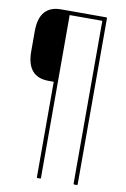

<svg xmlns="http://www.w3.org/2000/svg" viewBox="-95 -739 640 979"><g transform="rotate(10 225.0 -249.0)"><path d="M171 185Q167 185 167 181V-313H139Q84 -313 55.5 -346Q27 -379 27 -446V-550Q27 -617 55.5 -650Q84 -683 139 -683H374Q378 -683 378 -679V181Q378 185 374 185H361Q357 185 357 181V-662H188V181Q188 185 185 185Z"/></g></svg>

Font: Sofia Sans Condensed Thin
Style: Regular
Weight: 250
Version: Version 4.100